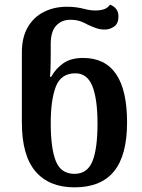

<svg xmlns="http://www.w3.org/2000/svg" viewBox="-20 -793 612 825"><path d="M300 12Q191 12 132.5 -56.5Q74 -125 74 -266V-568Q74 -633 99.5 -676.5Q125 -720 169 -742Q213 -764 267 -764Q291 -764 308 -761.5Q325 -759 341 -755Q365 -748 392 -748Q410 -748 426 -753Q442 -758 453 -773Q469 -767 479 -754.5Q489 -742 489 -722Q489 -692 470.5 -679Q452 -666 431 -666Q410 -666 392 -672.5Q374 -679 357 -687Q342 -696 324 -702Q306 -708 282 -708Q245 -708 221.5 -683Q198 -658 198 -604V-566Q198 -545 197.5 -516Q197 -487 195 -463H200Q220 -499 252.5 -521.5Q285 -544 337 -544Q526 -544 526 -267Q526 -126 470 -57Q414 12 300 12ZM300 -46Q355 -46 377 -99.5Q399 -153 399 -263Q399 -367 377 -422.5Q355 -478 304 -478Q242 -478 220 -421Q198 -364 198 -264Q198 -155 220 -100.5Q242 -46 300 -46Z"/></svg>

Font: Noto Serif Georgian SemiCondensed SemiBold
Style: Regular
Weight: 600
Width: 4
Designer: Monotype Design Team, Akaki Razmadze
Foundry: Google LLC
Version: Version 2.003; ttfautohint (v1.8.4.7-5d5b)